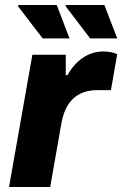

<svg xmlns="http://www.w3.org/2000/svg" viewBox="-20 -745 487 765"><path d="M339 -592H447L396 -725H243L241 -721ZM150 -592H257L206 -725H54L51 -721ZM16 0H180L224 -250C239 -339 285 -386 370 -386H422L447 -529C438 -534 417 -540 392 -540C329 -540 280 -501 249 -446H242V-527H109Z"/></svg>

Font: Archivo ExtraBold
Style: Italic
Weight: 800
Italic angle: -10°
Designer: Hector Gatti
Foundry: Omnibus-Type
Version: Version 2.001